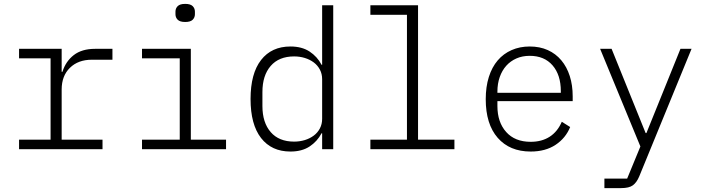

<svg xmlns="http://www.w3.org/2000/svg" viewBox="-20 -767 3640 987"><path d="M78 -49H240V-467H78V-516H297V-398H301Q318 -452 359.5 -484Q401 -516 469 -516H558V-460H452Q382 -460 339.5 -418.5Q297 -377 297 -307V-49H507V0H78Z M932 -654Q905 -654 893.5 -665.5Q882 -677 882 -694V-707Q882 -724 893.5 -735.5Q905 -747 932 -747Q959 -747 970.5 -735.5Q982 -724 982 -707V-694Q982 -677 970.5 -665.5Q959 -654 932 -654ZM710 -49H904V-467H710V-516H961V-49H1142V0H710Z M1636 -82H1633Q1611 -40 1571.5 -14Q1532 12 1473 12Q1376 12 1322 -57.5Q1268 -127 1268 -258Q1268 -389 1322 -458.5Q1376 -528 1473 -528Q1532 -528 1571.5 -502Q1611 -476 1633 -434H1636V-740H1693V0H1636ZM1492 -39Q1521 -39 1547 -47Q1573 -55 1593 -70Q1613 -85 1624.5 -107Q1636 -129 1636 -156V-360Q1636 -387 1624.5 -409Q1613 -431 1593 -446Q1573 -461 1547 -469Q1521 -477 1492 -477Q1414 -477 1371.5 -428Q1329 -379 1329 -294V-222Q1329 -137 1371.5 -88Q1414 -39 1492 -39Z M1884 -49H2072V-691H1884V-740H2129V-49H2316V0H1884Z M2708 12Q2600 12 2538.5 -58.5Q2477 -129 2477 -257Q2477 -321 2493 -371.5Q2509 -422 2538.5 -456.5Q2568 -491 2610 -509.5Q2652 -528 2703 -528Q2755 -528 2796 -509.5Q2837 -491 2865.5 -457Q2894 -423 2909 -376Q2924 -329 2924 -272V-247H2537V-222Q2537 -139 2582 -88.5Q2627 -38 2708 -38Q2765 -38 2805.5 -64Q2846 -90 2868 -141L2911 -114Q2888 -57 2836 -22.5Q2784 12 2708 12ZM2703 -480Q2665 -480 2634.5 -466.5Q2604 -453 2582.5 -429Q2561 -405 2549 -371Q2537 -337 2537 -296V-290H2863V-298Q2863 -382 2820.5 -431Q2778 -480 2703 -480Z M3478 -516H3535L3266 140Q3253 171 3233.5 185.5Q3214 200 3173 200H3087V151H3204L3272 -14L3065 -516H3124L3299 -83H3303Z"/></svg>

Font: IBM Plex Mono Light
Style: Regular
Weight: 300
Monospace: yes
Designer: Mike Abbink, Paul van der Laan, Pieter van Rosmalen
Foundry: Bold Monday
Version: Version 2.3